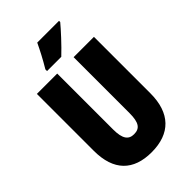

<svg xmlns="http://www.w3.org/2000/svg" viewBox="-273 -1026 1135 1135"><g transform="rotate(-45 294.0 -458.5)"><path d="M454 -917V-927H272C251 -883 226 -834 194 -781V-767H313C363 -814 426 -883 454 -917ZM533 -242V-714H363V-247C363 -167 342 -139 294 -139C249 -139 226 -168 226 -246V-714H56V-238C56 -72 140 10 292 10C448 10 533 -77 533 -242Z"/></g></svg>

Font: Noto Sans Myanmar UI ExtraCondensed Black
Style: Regular
Weight: 900
Width: 2
Designer: Monotype Design Team
Foundry: Monotype Imaging Inc.
Version: Version 2.103